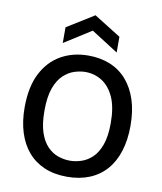

<svg xmlns="http://www.w3.org/2000/svg" viewBox="-97 -979 905 1070"><g transform="rotate(10 355.5 -444.0)"><path d="M355 13Q283 13 227.5 -10.5Q172 -34 134 -78Q96 -122 76 -185Q56 -248 56 -327Q56 -443 95 -519.5Q134 -596 202 -634.5Q270 -673 357 -673Q425 -673 480 -650.5Q535 -628 574 -583.5Q613 -539 634 -475Q655 -411 655 -328Q655 -248 635 -184.5Q615 -121 576.5 -77Q538 -33 482 -10Q426 13 355 13ZM356 -78Q386 -78 419 -88.5Q452 -99 480.5 -125.5Q509 -152 526.5 -200.5Q544 -249 544 -324Q544 -414 518.5 -470Q493 -526 450.5 -553Q408 -580 356 -580Q328 -580 295.5 -570Q263 -560 233.5 -533Q204 -506 186 -456.5Q168 -407 168 -328Q168 -254 184 -206Q200 -158 227.5 -129.5Q255 -101 288.5 -89.5Q322 -78 356 -78ZM203 -717V-806L356 -901L508 -806V-717L356 -814Z"/></g></svg>

Font: Bricolage Grotesque 48pt Condensed ExtraBold Medium
Style: Regular
Weight: 500
Version: Version 1.000;gftools[0.9.30]